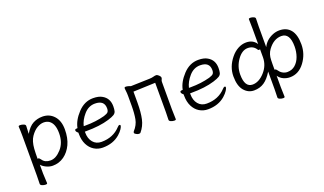

<svg xmlns="http://www.w3.org/2000/svg" viewBox="-82 -1238 3278 1941"><g transform="rotate(-20 1557.0 -267.0)"><path d="M157 -101Q161 -103 164 -103Q175 -103 190 -81Q217 -41 276 -41Q335 -41 392.5 -105Q450 -169 450 -271.5Q450 -374 397 -410Q373 -426 339 -426Q305 -426 267.5 -404Q230 -382 198 -335.5Q166 -289 160 -209Q157 -167 157 -101ZM90 144 92 55V-368Q92 -421 89 -472Q89 -482 107 -482Q125 -482 144 -474.5Q163 -467 163 -454Q163 -448 162 -432Q161 -416 160.5 -398.5Q160 -381 159 -369Q199 -437 245.5 -461.5Q292 -486 347 -486Q422 -486 470 -433Q518 -380 518 -287Q518 -194 486.5 -127Q455 -60 401 -21.5Q347 17 279 17Q244 17 209 0Q174 -17 158 -38V56L163 162Q163 172 145 172Q127 172 108.5 164.5Q90 157 90 144Z M728 -252Q840 -252 935 -278Q971 -289 981.5 -302Q992 -315 992 -341Q992 -428 891 -428Q822 -428 772 -370.5Q722 -313 708 -252ZM632 -254 642 -255Q657 -334 728 -410Q799 -486 892 -486Q954 -486 990 -464Q1058 -425 1058 -340Q1058 -306 1052.5 -286Q1047 -266 1027 -253.5Q1007 -241 962 -227Q862 -196 713 -196H700V-186Q700 -121 733.5 -81Q767 -41 824 -41Q950 -41 1028 -125Q1041 -140 1051 -140Q1061 -140 1061 -129.5Q1061 -119 1046.5 -96Q1032 -73 1002 -46Q929 18 817 18Q766 18 724.5 -7.5Q683 -33 659 -81Q635 -129 635 -195V-209Q613 -226 613 -240Q613 -254 632 -254Z M1604 -107 1607 -1Q1607 9 1589.5 9Q1572 9 1553.5 1.5Q1535 -6 1535 -19Q1535 -27 1535.5 -45Q1536 -63 1536.5 -81Q1537 -99 1537 -107V-417L1300 -408V-291Q1300 -185 1284.5 -115.5Q1269 -46 1224 7Q1220 12 1207 12Q1194 12 1177.5 2.5Q1161 -7 1161 -15Q1161 -23 1166 -30Q1212 -80 1223 -139.5Q1234 -199 1234 -281V-387Q1234 -417 1231 -438Q1228 -459 1228 -466.5Q1228 -474 1230 -478Q1233 -482 1244.5 -482Q1256 -482 1275.5 -476Q1295 -470 1296 -469L1498 -475Q1524 -476 1540.5 -481Q1557 -486 1570.5 -486Q1584 -486 1599.5 -471Q1615 -456 1615 -445Q1615 -434 1609.5 -424.5Q1604 -415 1604 -402Z M1860 -252Q1972 -252 2067 -278Q2103 -289 2113.5 -302Q2124 -315 2124 -341Q2124 -428 2023 -428Q1954 -428 1904 -370.5Q1854 -313 1840 -252ZM1764 -254 1774 -255Q1789 -334 1860 -410Q1931 -486 2024 -486Q2086 -486 2122 -464Q2190 -425 2190 -340Q2190 -306 2184.5 -286Q2179 -266 2159 -253.5Q2139 -241 2094 -227Q1994 -196 1845 -196H1832V-186Q1832 -121 1865.5 -81Q1899 -41 1956 -41Q2082 -41 2160 -125Q2173 -140 2183 -140Q2193 -140 2193 -129.5Q2193 -119 2178.5 -96Q2164 -73 2134 -46Q2061 18 1949 18Q1898 18 1856.5 -7.5Q1815 -33 1791 -81Q1767 -129 1767 -195V-209Q1745 -226 1745 -240Q1745 -254 1764 -254Z M2987 -281Q2987 -425 2896 -425Q2813 -425 2751 -340Q2718 -295 2717 -232Q2716 -213 2716 -187V-128L2720 -129Q2732 -129 2746 -108Q2760 -87 2783 -74.5Q2806 -62 2831 -62Q2881 -62 2916 -92.5Q2951 -123 2969 -173Q2987 -223 2987 -281ZM2373 -201Q2373 -63 2458 -63Q2526 -63 2587.5 -131Q2649 -199 2649 -287V-374Q2643 -370 2637.5 -370Q2632 -370 2627 -375Q2597 -427 2535 -427Q2473 -427 2423 -356.5Q2373 -286 2373 -201ZM2647 145 2649 58V-133Q2607 -64 2560.5 -33Q2514 -2 2451.5 -2Q2389 -2 2345.5 -53Q2302 -104 2302 -207Q2302 -310 2374 -398Q2407 -439 2450 -462.5Q2493 -486 2539 -486Q2612 -486 2649 -429V-594L2647 -697Q2647 -706 2664 -706Q2681 -706 2699 -698.5Q2717 -691 2717 -679L2715 -593V-372Q2749 -441 2825 -472Q2860 -486 2896 -486Q2974 -486 3016.5 -433.5Q3059 -381 3059 -277Q3059 -173 2996 -88Q2933 -3 2838 -3Q2803 -3 2769.5 -18Q2736 -33 2715 -64V59L2718 162Q2718 172 2700.5 172Q2683 172 2665 164.5Q2647 157 2647 145Z"/></g></svg>

Font: ToneOZ-Pinyin-WenKai-Regular
Style: Regular
Weight: 400
Designer: Fontworks Inc.
Foundry: ToneOZ
Version: Version 0.240331